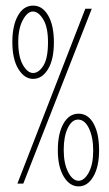

<svg xmlns="http://www.w3.org/2000/svg" viewBox="-20 -654 390 684"><path d="M98 -373Q67 -373 45.5 -408Q24 -443 24 -504Q24 -563 44 -598.5Q64 -634 98 -634Q131 -634 151.5 -599Q172 -564 172 -503Q172 -442 151 -407.5Q130 -373 98 -373ZM42 0 284 -623H307L63 0ZM98 -394Q118 -394 134.5 -420Q151 -446 151 -504Q151 -557 134 -585Q117 -613 97 -613Q78 -613 61.5 -583Q45 -553 45 -504Q45 -452 61.5 -423Q78 -394 98 -394ZM260 10Q228 10 207 -25Q186 -60 186 -119Q186 -178 206 -213.5Q226 -249 260 -249Q294 -249 313.5 -213.5Q333 -178 333 -119Q333 -60 312.5 -25Q292 10 260 10ZM260 -10Q280 -10 296 -39Q312 -68 312 -118Q312 -165 297 -196.5Q282 -228 258 -228Q236 -228 221.5 -198Q207 -168 207 -120Q207 -71 223 -40.5Q239 -10 260 -10Z"/></svg>

Font: Inconsolata ExtraCondensed ExtraLight
Style: Regular
Weight: 200
Width: 2
Monospace: yes
Designer: Raph Levien, Cyreal, Brenton Simpson
Foundry: Raph Levien, Cyreal, Google
Version: Version 3.001; ttfautohint (v1.8.2.53-6de2)